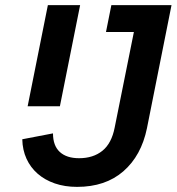

<svg xmlns="http://www.w3.org/2000/svg" viewBox="-20 -718 690 750"><path d="M650 -698 554 -217Q532 -110 462 -49Q392 12 281 12Q233 12 194 -1.5Q155 -15 127 -39.5Q99 -64 83.5 -98Q68 -132 67 -174L187 -197Q187 -149 213.5 -124.5Q240 -100 289 -100Q344 -100 380 -129Q416 -158 428 -220L503 -593H394L415 -698ZM167 -698H293L214 -303H88Z"/></svg>

Font: IBM Plex Sans SmBld
Style: Italic
Weight: 600
Italic angle: -11°
Designer: Mike Abbink, Paul van der Laan, Pieter van Rosmalen
Foundry: Bold Monday
Version: Version 3.005